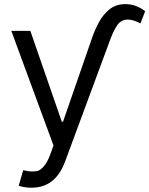

<svg xmlns="http://www.w3.org/2000/svg" viewBox="-20 -693 714 918"><path d="M130.7 204.5Q109.4 204.5 92.7 201.2Q76 197.8 69.6 194.6L90.9 120.7Q115.1 126.8 134.6 126.8Q139.9 126.8 154.1 125.5Q168.3 124.3 186.6 105.6Q204.9 87 220.2 45.5L235.8 2.8L34.1 -545.5H125L275.6 -110.8H281.2L420.5 -512.8Q434.3 -552.6 454.5 -589.3Q474.8 -626.1 505.1 -649.7Q535.5 -673.3 579.5 -673.3Q607.2 -673.3 631.6 -663.7Q655.9 -654.1 674 -639.2L651.3 -581Q637.4 -588.4 622 -593.9Q606.5 -599.4 591.6 -599.4Q558.6 -599.4 539.4 -571Q520.2 -542.6 499.3 -483L291.2 79.5Q245 204.5 130.7 204.5Z"/></svg>

Font: Linik Sans
Style: Regular
Weight: 400
Designer: Rasmus Andersson (font), Marc Monis (original base), Kil Hyung-jin (Pretendard portions), Cristiano Sobral (main changes
Foundry: rsms
Version: Version 3.018;May 31, 2022;FontCreator 14.0.0.2814 64-bit; t